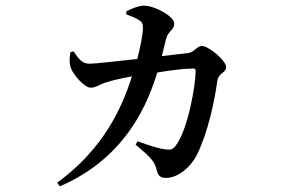

<svg xmlns="http://www.w3.org/2000/svg" viewBox="-20 -600 1040 681"><path d="M461 -87C509 -46 527 -30 534 -3C540 22 546 31 569 31C612 31 657 -8 678 -50C719 -133 741 -243 751 -314C755 -341 782 -342 782 -362C782 -386 719 -437 696 -437C679 -437 669 -415 648 -412L554 -401L569 -462C578 -493 598 -493 598 -517C598 -541 532 -579 491 -580C470 -580 445 -568 428 -560V-549C443 -543 461 -537 474 -528C484 -522 487 -515 487 -499C487 -478 477 -431 467 -391C389 -382 316 -374 297 -374C270 -374 257 -394 241 -418L230 -415C226 -393 225 -375 232 -357C242 -333 279 -289 302 -289C320 -289 334 -301 357 -308C377 -315 415 -323 448 -329C411 -213 346 -72 183 48L192 61C434 -43 507 -244 538 -343C583 -350 633 -357 665 -357C671 -357 674 -355 674 -348C674 -300 647 -140 603 -83C593 -70 586 -68 567 -70C548 -72 511 -83 468 -99Z"/></svg>

Font: Noto Serif CJK JP SemiBold
Style: Regular
Weight: 600
Designer: Ryoko NISHIZUKA 西塚涼子 (kana & ideographs); Frank Grießhammer (Latin, Greek & Cyrillic); Wenlong ZHANG 张文龙 (bopomofo); San
Foundry: Adobe
Version: Version 2.001;hotconv 1.1.0;makeotfexe 2.6.0